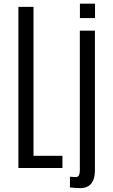

<svg xmlns="http://www.w3.org/2000/svg" viewBox="-20 -896 601 1024"><path d="M78.1 0V-859.4H158.7V-64.9H313V0ZM410.2 107.4Q392.1 107.4 376.5 106Q360.8 104.5 353 103.5V46.4Q359.9 46.9 367.7 47.6Q375.5 48.3 383.8 48.3Q397 48.3 401.4 38.1Q405.8 27.8 405.8 14.2V-732.4H486.3V9.3Q486.3 48.3 475.3 69.6Q464.4 90.8 446.8 99.1Q429.2 107.4 410.2 107.4ZM406.2 -799.8V-876.5H486.8V-799.8Z"/></svg>

Font: Antonio ExtraLight
Style: Regular
Weight: 250
Designer: Vernon Adams
Foundry: Vernon Adams
Version: Version 1.002